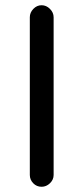

<svg xmlns="http://www.w3.org/2000/svg" viewBox="-20 -708 318 734"><path d="M94 -39V-642Q94 -660 107.5 -674Q121 -688 139 -688Q157 -688 171 -674Q185 -660 185 -642V-39Q185 -21 171 -7.5Q157 6 139 6Q120 6 107 -7.5Q94 -21 94 -39Z"/></svg>

Font: 寒蝉全圆体
Style: Regular
Weight: 400
Designer: Warren2060
      Designed by Motoya company      

      [Varela Round]
      Joe Prince(Latin component); Avraham Cornf
Foundry: ChillType
Version: Version 3.200